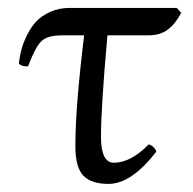

<svg xmlns="http://www.w3.org/2000/svg" viewBox="-20 -449 481 479"><path d="M153.8 -429.2H420.9L432.1 -417Q417.5 -389.2 398.4 -375Q379.4 -360.8 350.1 -360.8H248Q231.9 -179.7 231.9 -107.9Q231.9 -43 264.2 -43Q306.2 -43 351.1 -88.9Q365.2 -84 370.1 -70.8Q307.6 9.8 251 9.8Q207.5 9.8 187.7 -11Q168 -31.7 168 -85Q168 -181.2 189.9 -360.8H133.8Q98.1 -360.8 83 -345.9Q67.9 -331.1 49.8 -283.2Q32.2 -283.2 26.9 -291Q29.3 -309.1 33.7 -325.9Q38.1 -342.8 47.9 -362.3Q57.6 -381.8 71 -396Q84.5 -410.2 106 -419.7Q127.4 -429.2 153.8 -429.2Z"/></svg>

Font: Linux Libertine G
Style: Regular
Weight: 400
Designer: Philipp H. Poll
Foundry: Philipp H. Poll
Version: Version 4.7.5